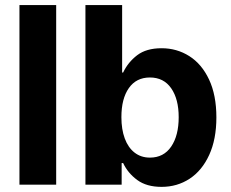

<svg xmlns="http://www.w3.org/2000/svg" viewBox="-20 -727 908 756"><path d="M201.2 0H56.6V-707H201.2Z M316.4 -707H460.9V-441.4H464.8Q483.9 -481.9 520 -509.5Q556.2 -537.1 616.2 -537.1Q676.3 -537.1 725.3 -506.1Q774.4 -475.1 803.2 -413.8Q832 -352.5 832 -264.6Q832 -178.7 803.7 -116.9Q775.4 -55.2 726.6 -23.2Q677.7 8.8 616.2 8.8Q557.1 8.8 520.3 -18.3Q483.4 -45.4 464.8 -85H459V0H316.4ZM570.3 -106.4Q624.5 -106.4 654.1 -149.9Q683.6 -193.4 683.6 -265.6Q683.6 -336.9 654.1 -379.4Q624.5 -421.9 570.3 -421.9Q516.6 -421.9 487.3 -380.1Q458 -338.4 458 -265.6Q458 -217.8 471.2 -181.9Q484.4 -146 509.8 -126.2Q535.2 -106.4 570.3 -106.4Z"/></svg>

Font: WEMIX Pretendard
Style: Bold
Weight: 700
Designer: Base glyphs from Inter by Rasmus Andersson; Hangeul glyphs from Noto Sans CJK(Source Han Sans) by Jang Soo-young and Kan
Foundry: Kil Hyung-jin
Version: Version 1.000